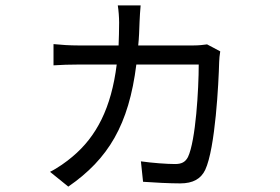

<svg xmlns="http://www.w3.org/2000/svg" viewBox="-20 -633 1040 714"><path d="M750 -468C736 -466 720 -464 699 -464H494C497 -492 498 -521 499 -552C500 -571 501 -594 503 -613H418C421 -595 423 -568 423 -549C423 -519 422 -491 421 -464H271C240 -464 208 -466 179 -469V-390C208 -392 240 -393 271 -393H414C394 -232 339 -125 249 -50C228 -32 193 -7 166 6L234 61C383 -42 459 -169 487 -393H719C719 -302 708 -110 679 -49C669 -30 655 -23 631 -23C601 -23 546 -27 504 -33L512 43C551 46 613 49 650 49C698 49 727 32 743 -1C781 -82 793 -326 795 -402C795 -413 797 -429 799 -442Z"/></svg>

Font: Noto Sans Mono CJK SC Regular
Style: Regular
Weight: 400
Designer: Ryoko NISHIZUKA (kana & ideographs); Paul D. Hunt (Latin, Greek & Cyrillic); Wenlong ZHANG (bopomofo); Sandoll Communica
Foundry: Adobe Systems Incorporated
Version: Version 1.005;PS 1.005;hotconv 1.0.96;makeotf.lib2.5.65012